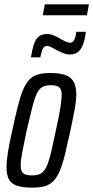

<svg xmlns="http://www.w3.org/2000/svg" viewBox="-20 -853 428 881"><path d="M129 8Q87 8 60.5 0Q34 -8 22 -28Q10 -48 10 -85Q10 -114 16.5 -155.5Q23 -197 36 -253Q50 -318 61.5 -364Q73 -410 85.5 -440Q98 -470 114 -487Q130 -504 153.5 -511Q177 -518 211 -518Q254 -518 279.5 -509Q305 -500 317.5 -478.5Q330 -457 330 -418Q330 -390 322.5 -349.5Q315 -309 303 -253Q289 -189 278 -144Q267 -99 254.5 -69.5Q242 -40 226 -23Q210 -6 186.5 1Q163 8 129 8ZM127 -48Q145 -48 158 -52.5Q171 -57 181 -68.5Q191 -80 199.5 -103Q208 -126 216.5 -162.5Q225 -199 236 -253Q250 -316 256.5 -355Q263 -394 263 -415Q263 -434 258 -444Q253 -454 242.5 -458Q232 -462 214 -462Q190 -462 175.5 -454.5Q161 -447 150 -425.5Q139 -404 128.5 -362.5Q118 -321 102 -253Q89 -192 82 -154Q75 -116 75 -94Q75 -76 80.5 -66Q86 -56 97.5 -52Q109 -48 127 -48ZM122 -590Q128 -628 136 -651Q144 -674 158 -685.5Q172 -697 196 -697Q212 -697 228 -690Q244 -683 258 -674Q269 -668 280.5 -662.5Q292 -657 302 -657Q313 -657 320 -669.5Q327 -682 330 -707H374Q370 -673 361.5 -650Q353 -627 338.5 -615Q324 -603 301 -603Q284 -603 269 -609.5Q254 -616 240 -623Q228 -630 216.5 -636Q205 -642 194 -642Q183 -642 176.5 -629Q170 -616 165 -590ZM176 -783 186 -833H388L379 -783Z"/></svg>

Font: Saira UltraCondensed Medium
Style: Italic
Weight: 500
Width: 1
Italic angle: -12°
Designer: Hector Gatti with collaboration of the Omnibus-Type team
Foundry: Omnibus-Type
Version: Version 1.101